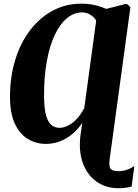

<svg xmlns="http://www.w3.org/2000/svg" viewBox="-20 -773 752 1046"><path d="M627 252.5Q556.5 252.5 505 215.8Q453.5 179 430 111.5Q406.5 44 420 -47.5L428.5 -104.5Q391 -47.5 338.8 -18.2Q286.5 11 230 11Q177 11 132.5 -15.5Q88 -42 61.2 -98.8Q34.5 -155.5 34.5 -244.5Q34.5 -354 63 -446.8Q91.5 -539.5 143.8 -608Q196 -676.5 267 -714.8Q338 -753 423 -753Q461 -753 494.8 -745.5Q528.5 -738 558.5 -724.5L662.5 -751H672.5L690.5 -734L577.5 93.5Q572 134 582.8 146.8Q593.5 159.5 627 159.5Q646.5 159.5 667.5 153.2Q688.5 147 712 131L697 243.5Q683.5 247 663.8 249.8Q644 252.5 627 252.5ZM305 -76.5Q337 -76.5 373 -102.5Q409 -128.5 439 -183.5L504 -661Q494.5 -678.5 473.2 -692Q452 -705.5 427.5 -705.5Q383.5 -705.5 345.8 -674.8Q308 -644 279.8 -585.8Q251.5 -527.5 235.8 -443.8Q220 -360 220 -254Q220 -183 231 -144.5Q242 -106 261.2 -91.2Q280.5 -76.5 305 -76.5Z"/></svg>

Font: Merriweather 72pt Black
Style: Italic
Weight: 900
Italic angle: -7.8°
Version: Version 2.101